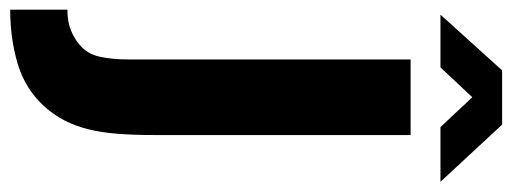

<svg xmlns="http://www.w3.org/2000/svg" viewBox="-362 -512 1029 386"><g transform="rotate(90 153.0 -319.5)"><path d="M232 -630V-115Q232 -74 229.5 -41.5Q227 -9 220.5 17.5Q214 44 202.5 66Q191 88 174 107Q139 145 88.5 160Q38 175 -20 175V60Q5 60 22.5 52.5Q40 45 51 35Q69 20 74.5 -5Q80 -30 80 -62V-630ZM102 -814H211L326 -690H216L156 -754L96 -690H-10Z"/></g></svg>

Font: Mukta ExtraBold
Style: Regular
Weight: 800
Designer: Girish Dalvi and Yashodeep Gholap
Foundry: Ek Type
Version: Version 2.538;PS 1.002;hotconv 16.6.51;makeotf.lib2.5.65220;